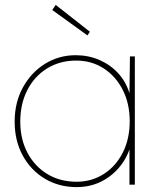

<svg xmlns="http://www.w3.org/2000/svg" viewBox="-20 -756 642 786"><path d="M294 10Q221 10 163.5 -24.5Q106 -59 73 -119.5Q40 -180 40 -258Q40 -337 74 -398.5Q108 -460 164.5 -495Q221 -530 290 -530Q342 -530 387 -510.5Q432 -491 464 -456Q496 -421 510 -374L512 -525H532V0H510V-144Q485 -75 427 -32.5Q369 10 294 10ZM294 -12Q355 -12 404.5 -43.5Q454 -75 482.5 -131Q511 -187 511 -260Q511 -332 482.5 -388Q454 -444 404.5 -476Q355 -508 292 -508Q225 -508 173 -476Q121 -444 92 -387.5Q63 -331 63 -258Q63 -187 92 -131.5Q121 -76 173 -44Q225 -12 294 -12ZM338 -611 194 -715 208 -736 348 -626Z"/></svg>

Font: Lexend Thin
Style: Regular
Weight: 100
Designer: Bonnie Shaver-Troup, Thomas Jockin
Foundry: Lexend
Version: Version 1.007; ttfautohint (v1.8.3)